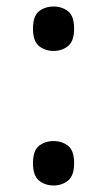

<svg xmlns="http://www.w3.org/2000/svg" viewBox="-20 -561 326 588"><path d="M144 -405Q118 -405 99.5 -420Q81 -435 81 -473Q81 -512 99.5 -526.5Q118 -541 144 -541Q170 -541 188.5 -526.5Q207 -512 207 -473Q207 -435 188.5 -420Q170 -405 144 -405ZM144 7Q118 7 99.5 -8Q81 -23 81 -61Q81 -100 99.5 -114.5Q118 -129 144 -129Q170 -129 188.5 -114.5Q207 -100 207 -61Q207 -23 188.5 -8Q170 7 144 7Z"/></svg>

Font: Noto Serif Dogra
Style: Regular
Weight: 400
Designer: Ek Type
Foundry: Ek Type
Version: Version 1.005